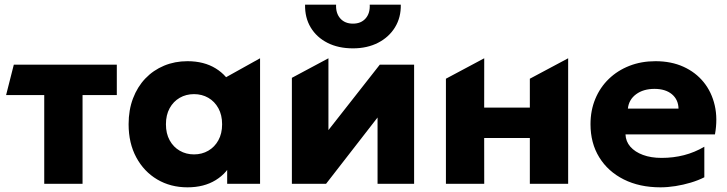

<svg xmlns="http://www.w3.org/2000/svg" viewBox="-20 -787 3114 822"><path d="M169.4 0V-380H6.1L39.1 -510H480.1V-380H333.4V0Z M782.6 15Q710.2 15 653.3 -18.6Q596.4 -52.2 563.5 -113.1Q530.6 -173.9 530.6 -255Q530.6 -316 549.4 -365.6Q568.2 -415.2 602.2 -450.9Q636.2 -486.5 682.4 -505.8Q728.5 -525 782.6 -525Q853.4 -525 903.5 -494.1Q953.6 -463.2 975.1 -412.2L925.1 -372V-443.8L1093.4 -537.5V0H952.6V-133L975.1 -97.8Q953.6 -46.8 903.5 -15.9Q853.4 15 782.6 15ZM810.6 -126Q844.6 -126 871.8 -141.8Q899 -157.5 914.9 -186.4Q930.9 -215.2 930.9 -255Q930.9 -294.8 914.9 -323.7Q899 -352.6 871.8 -368.3Q844.6 -384 810.6 -384Q776.6 -384 749.4 -368.3Q722.2 -352.6 706.3 -323.7Q690.4 -294.8 690.4 -255Q690.4 -215.2 706.3 -186.4Q722.2 -157.5 749.4 -141.8Q776.6 -126 810.6 -126Z M1229.6 0V-453.8L1386.1 -537.5V-230L1605.9 -510H1752.9V0H1596.4V-284L1375.9 0ZM1491.1 -580Q1428.6 -580 1382.1 -603.6Q1335.6 -627.2 1310.2 -669.4Q1284.9 -711.5 1286.1 -767H1418.9Q1417.2 -730.2 1436.9 -708Q1456.6 -685.8 1491.1 -685.8Q1525.6 -685.8 1545.2 -708Q1564.8 -730.2 1562.9 -767H1695.9Q1697 -712.4 1671.2 -670.2Q1645.4 -628 1598.8 -604Q1552.1 -580 1491.1 -580Z M1889.1 0V-450L2053.1 -537.5L2052.9 -326.2H2248.4V-450L2412.4 -537.5V0H2248.4V-196.2H2052.9L2053.1 0Z M2807.6 15Q2718 15 2650.6 -18.8Q2583.1 -52.6 2545.6 -113.4Q2508.1 -174.1 2508.1 -255.2Q2508.1 -314.4 2528.7 -363.8Q2549.2 -413.2 2586.7 -449.3Q2624.1 -485.4 2674.9 -505.2Q2725.6 -525 2786.4 -525Q2853.5 -525 2905.9 -501.3Q2958.2 -477.6 2992.6 -435.2Q3026.9 -392.8 3040 -335.7Q3053.1 -278.6 3040.9 -211.5H2657.9Q2659 -181.5 2678.7 -158.9Q2698.4 -136.4 2732.8 -123.7Q2767.1 -111 2812.4 -111Q2862.9 -111 2908.3 -122.7Q2953.8 -134.4 2995.4 -158.8V-28Q2969.4 -14.8 2937.4 -5.2Q2905.4 4.4 2871.9 9.7Q2838.5 15 2807.6 15ZM2668.1 -322H2884.9Q2884 -360.6 2856.6 -383.6Q2829.1 -406.5 2781.9 -406.5Q2734.5 -406.5 2703.4 -383.6Q2672.2 -360.6 2668.1 -322Z"/></svg>

Font: Geologica-Sharp
Style: Regular
Weight: 100
Designer: Sindre Bremnes, Frode Helland
Foundry: Monokrom Skriftforlag AS
Version: Version 1.010;gftools[0.9.28]